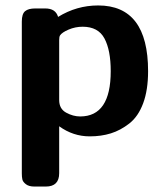

<svg xmlns="http://www.w3.org/2000/svg" viewBox="-20 -489 601 704"><path d="M60 147V-410Q60 -438 72 -448Q84 -458 109 -458H146Q184 -458 193 -427Q261 -469 340 -469Q523 -469 523 -228Q523 -159 505 -110.5Q487 -62 454.5 -36.5Q422 -11 386.5 0Q351 11 309 11Q248 11 197 -26V146Q197 195 148 195H106Q86 195 75 186.5Q64 178 62 169Q60 160 60 147ZM197 -122Q197 -90 222.5 -76Q248 -62 274 -62Q386 -62 386 -228Q386 -305 363 -348Q340 -391 283 -391Q256 -391 231.5 -380.5Q207 -370 200 -359Q197 -354 197 -342Z"/></svg>

Font: CMU Sans Serif
Style: Bold
Weight: 700
Version: Version 0.7.0